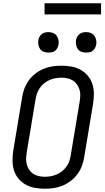

<svg xmlns="http://www.w3.org/2000/svg" viewBox="-20 -1144 640 1172"><path d="M254 8Q222 8 192 2.5Q162 -3 137 -17Q112 -31 93 -53.5Q74 -76 65.5 -104Q57 -132 56.5 -162.5Q56 -193 61 -225L115 -550Q119 -577 129 -603.5Q139 -630 156 -653.5Q173 -677 196.5 -695Q220 -713 246.5 -724Q273 -735 300.5 -739Q328 -743 355 -743Q387 -743 417 -737.5Q447 -732 472 -718Q497 -704 516 -681.5Q535 -659 544 -631Q553 -603 553 -572.5Q553 -542 548 -510L494 -185Q490 -158 480 -131.5Q470 -105 453 -81.5Q436 -58 412.5 -40Q389 -22 362.5 -11Q336 0 308.5 4Q281 8 254 8ZM254 -65Q272 -65 291 -68.5Q310 -72 327 -79.5Q344 -87 359.5 -99.5Q375 -112 386.5 -128Q398 -144 403.5 -161.5Q409 -179 412 -197L466 -522Q469 -542 470 -560.5Q471 -579 465.5 -596.5Q460 -614 450 -628.5Q440 -643 425 -652.5Q410 -662 392 -666Q374 -670 355 -670Q337 -670 318 -666.5Q299 -663 282 -655.5Q265 -648 249.5 -635.5Q234 -623 223 -607Q212 -591 206 -573.5Q200 -556 197 -538L143 -213Q140 -193 139.5 -174.5Q139 -156 144 -138.5Q149 -121 159 -106.5Q169 -92 184 -82.5Q199 -73 217 -69Q235 -65 254 -65ZM505 -823Q490 -823 476.5 -828Q463 -833 455 -844.5Q447 -856 444.5 -870.5Q442 -885 444 -900Q446 -910 451.5 -920Q457 -930 465.5 -936.5Q474 -943 484.5 -945.5Q495 -948 506 -948Q521 -948 534.5 -942.5Q548 -937 556 -925.5Q564 -914 567 -899.5Q570 -885 567 -870Q565 -860 559.5 -850Q554 -840 545.5 -833.5Q537 -827 526.5 -825Q516 -823 505 -823ZM275 -823Q260 -823 246.5 -828Q233 -833 225 -844.5Q217 -856 214.5 -870.5Q212 -885 214 -900Q216 -910 221.5 -920Q227 -930 235.5 -936.5Q244 -943 254.5 -945.5Q265 -948 276 -948Q291 -948 304.5 -942.5Q318 -937 326 -925.5Q334 -914 337 -899.5Q340 -885 337 -870Q335 -860 329.5 -850Q324 -840 315.5 -833.5Q307 -827 296.5 -825Q286 -823 275 -823ZM252 -1056V-1124H597V-1056Z"/></svg>

Font: Iosevka Aile
Style: Italic
Weight: 400
Italic angle: -9°
Designer: Belleve Invis
Foundry: Belleve Invis
Version: Version 28.0.1; ttfautohint (v1.8.4)